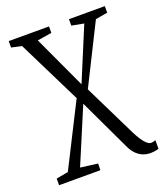

<svg xmlns="http://www.w3.org/2000/svg" viewBox="-143 -640 846 981"><g transform="rotate(-20 280.0 -149.0)"><path d="M505 243Q486 243 467.2 236Q448.5 229 431.5 212.8Q414.5 196.5 401.5 168.5L269 -111.5L142 189.5L236 201.5L235 237.5H10.5V201.5L75.5 189.5L247 -150L76 -495.5L20.5 -507.5V-542.5H239.5V-507.5L161.5 -495L294.5 -208L414 -495L348 -507.5V-542.5H543V-507L477.5 -495.5L316 -172.5L457 115Q466 133 477.8 151.8Q489.5 170.5 502.5 182.8Q515.5 195 526.5 195Q532 195 538.8 193.5Q545.5 192 551.5 189.5V236Q547.5 237.5 540.8 239.2Q534 241 525.2 242Q516.5 243 505 243Z"/></g></svg>

Font: Merriweather 48pt Light
Style: Regular
Weight: 300
Version: Version 2.100